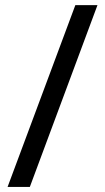

<svg xmlns="http://www.w3.org/2000/svg" viewBox="-20 -734 413 754"><path d="M362.8 -713.9 97.2 0H9.8L275.9 -713.9Z"/></svg>

Font: Puppies Kittens
Style: Regular
Weight: 400
Foundry: Ascender Corporation and Peter Mawhorter
Version: Version 0.1